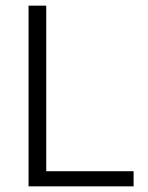

<svg xmlns="http://www.w3.org/2000/svg" viewBox="-20 -659 524 679"><path d="M143.5 -639V0H81V-639ZM113.5 0V-53.5H452.5V0Z"/></svg>

Font: Anek Devanagari Medium Light
Style: Regular
Weight: 300
Version: Version 1.003